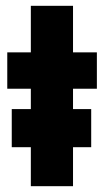

<svg xmlns="http://www.w3.org/2000/svg" viewBox="-20 -640 358 660"><path d="M20.4 -134V-265H293.5V-134ZM5 -460H86V-620H231V-460H313V-335H231V0H86V-335H5Z"/></svg>

Font: Jost*
Style: Bold
Weight: 700
Version: Version 3.7